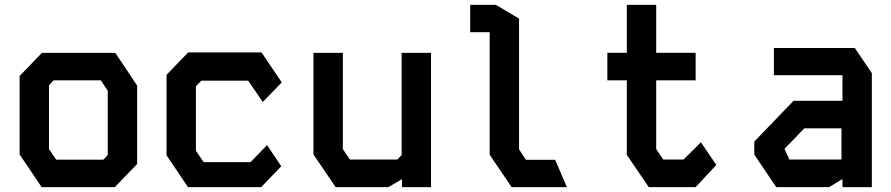

<svg xmlns="http://www.w3.org/2000/svg" viewBox="-20 -764 3640 784"><path d="M151 -548 60 -453.5V-133.5L150 0H449L540 -94.5V-414.5L451 -548ZM180 -155V-416L199 -436H391.5L420 -393.5V-131L402 -112H209.5Z M748.5 -550 660 -458.5V-130L747.5 0H1046.5L1128.5 -85L1070.5 -171.5L1003 -102H811.5L780 -148.5V-412L802 -434.5H993.5L1053 -347.5L1130.5 -427.5L1048 -550Z M1620 -548V-131L1602.5 -112.5H1409L1380 -155V-548H1260V-133L1350.5 0H1566L1621.5 -32.5V0H1740V-548Z M1900 -744V-632.5H1979.5V-132L2069 0H2294.5L2247 -111.5H2127.5L2099.5 -154V-688L2005 -744Z M2539.5 -744V-548.5H2460V-436H2539.5V-131.5L2629 0H2820.5L2905 -90.5L2842 -183L2771 -112.5H2688L2659.5 -155.5V-436H2820.5V-548.5H2659.5V-744Z M3140 -568V-457H3420V-352.5H3220.5L3060 -186V-133L3149.5 0H3365.5L3420 -33V0H3540V-465.5L3470.5 -568ZM3184 -155V-157L3264.5 -240H3416V-112.5H3203.5Z"/></svg>

Font: Kode
Style: Regular
Weight: 400
Monospace: yes
Designer: Isa Ozler
Foundry: Kadena LLC
Version: Version 1.000;gftools[0.9.28]